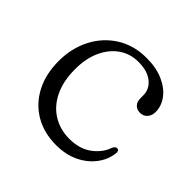

<svg xmlns="http://www.w3.org/2000/svg" viewBox="-128 -594 730 730"><g transform="rotate(45 237.0 -229.0)"><path d="M440.5 -346.5Q440.5 -327 429.5 -314.5Q418.5 -302 400.5 -302Q383 -302 372.8 -312.8Q362.5 -323.5 362.5 -342.5V-357Q362.5 -391.5 335.2 -413.2Q308 -435 260 -435Q215 -435 181 -411Q147 -387 127.8 -344.5Q108.5 -302 108.5 -245.5Q108.5 -180.5 130.8 -135Q153 -89.5 192 -65.8Q231 -42 280.5 -42Q335 -42 371 -68.8Q407 -95.5 419.5 -133.5Q423.5 -140 426.5 -142.8Q429.5 -145.5 434.5 -145.5Q440.5 -145.5 443 -141.2Q445.5 -137 445 -130.5Q441 -92 416.8 -59.8Q392.5 -27.5 352.8 -8.5Q313 10.5 262 10.5Q196 10.5 146.8 -18.5Q97.5 -47.5 70 -100Q42.5 -152.5 42.5 -223Q42.5 -291.5 71 -347Q99.5 -402.5 151 -435Q202.5 -467.5 271 -467.5Q323.5 -467.5 361.5 -450.5Q399.5 -433.5 420 -405.8Q440.5 -378 440.5 -346.5Z"/></g></svg>

Font: Fraunces 48pt Soft Wonky Light
Style: Regular
Weight: 300
Version: Version 1.000;[b76b70a41]